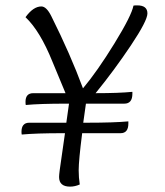

<svg xmlns="http://www.w3.org/2000/svg" viewBox="-20 -692 614 715"><path d="M222 -196H213Q115 -196 61 -191Q60 -195 60 -201Q60 -235 89 -235H227L237 -306H227Q128 -306 76 -301Q75 -305 75 -313Q75 -345 104 -345H224Q220 -356 175 -463Q129 -577 75 -628Q104 -668 134 -668Q153 -668 171 -632Q242 -490 289 -363Q342 -426 406 -530Q470 -634 477 -671Q480 -672 491 -672Q529 -672 529 -642Q529 -615 467.5 -523Q406 -431 336 -345Q422 -345 473 -350V-343Q473 -306 443 -306H300L290 -235H305Q404 -235 458 -240V-232Q458 -196 429 -196H286Q273 -94 273 -58Q273 -31 277 -5Q259 3 241 3Q200 3 200 -33Q200 -40 202.5 -59.5Q205 -79 211 -119Q217 -159 222 -196Z"/></svg>

Font: Overlock
Style: Italic
Weight: 400
Designer: Dario Muhafara
Foundry: Dario Manuel Muhafara
Version: Version 1.001